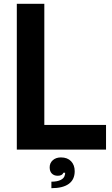

<svg xmlns="http://www.w3.org/2000/svg" viewBox="-20 -783 586 1005"><path d="M535 0H68V-763H212V-129H535ZM249 168Q279 168 297.5 159Q316 150 319 134Q321 131 321 121H312Q306 137 282 137Q263 137 251.5 125.5Q240 114 240 93Q240 70 256.5 55.5Q273 41 299 41Q333 41 352 61Q371 81 371 113Q371 157 340 179.5Q309 202 249 202Z"/></svg>

Font: Open Sauce Sans
Style: Bold
Weight: 700
Designer: Alfredo Marco Pradil
Foundry: Creative Sauce Fz LLC
Version: Version 1.477